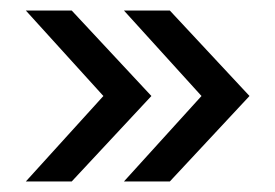

<svg xmlns="http://www.w3.org/2000/svg" viewBox="-20 -435 522 364"><path d="M116 -415 267 -253 116 -91H29L176 -253L29 -415ZM302 -415 453 -253 302 -91H215L362 -253L215 -415Z"/></svg>

Font: Hind
Style: Regular
Weight: 400
Designer: Manushi Parikh, Satya Rajpurohit
Foundry: Indian Type Foundry
Version: Version 2.000;PS 1.0;hotconv 1.0.79;makeotf.lib2.5.61930